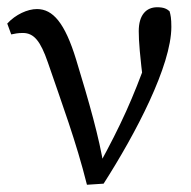

<svg xmlns="http://www.w3.org/2000/svg" viewBox="-20 -507 528 530"><path d="M220 3 266 0C355 -139 453 -326 453 -433C453 -456 451 -466 448 -476C441 -482 433 -487 414 -487C383 -487 363 -465 363 -421C363 -393 366 -355 377 -266L387 -347C347 -236 315 -164 252 -49L267 -45C254 -127 226 -225 190 -343C159 -444 126 -482 82 -482C56 -482 23 -467 0 -442L11 -412C20 -414 30 -416 43 -416C74 -416 92 -393 112 -335C151 -221 190 -117 220 3Z"/></svg>

Font: Source Serif Variable
Style: Regular
Weight: 389
Designer: Frank Grießhammer
Foundry: Adobe Systems Incorporated
Version: Version 3.001;hotconv 1.0.111;makeotfexe 2.5.65597